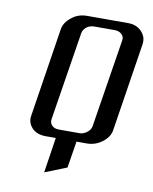

<svg xmlns="http://www.w3.org/2000/svg" viewBox="-69 -491 532 669"><g transform="rotate(10 197.0 -156.5)"><path d="M53.2 -52.7Q53.2 -55.2 54.2 -62L103 -375Q106.4 -399.9 130.9 -418.9Q153.3 -438 186 -438H331.1Q360.4 -438 378.9 -418.9Q393.6 -403.3 393.6 -383.8Q393.6 -377.9 393.1 -375L344.2 -62Q340.8 -37.1 315.4 -18.1Q291.5 0 261.2 0H225.1L210 94.2L132.8 125L151.9 0H116.2Q85 0 67.4 -18.1Q53.2 -33.2 53.2 -52.7ZM126 -62Q124 -48.3 132.8 -39.6Q141.6 -30.8 157.2 -30.8H230Q244.1 -30.8 255.9 -40Q268.1 -48.3 271 -62L320.8 -375Q323.2 -388.2 313.5 -397Q304.2 -405.8 289.1 -405.8H216.8Q201.2 -405.8 189.5 -397Q178.2 -388.2 175.8 -375Z"/></g></svg>

Font: Hhenum
Style: Italic
Weight: 400
Designer: T. Christopher White
Version: Version 1.0